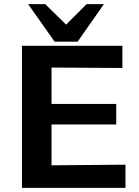

<svg xmlns="http://www.w3.org/2000/svg" viewBox="-20 -915 679 935"><path d="M117 -895H200L302 -795L402 -895H486L358 -712H246ZM87 0V-692H576V-584L231 -586V-409H546V-309H231V-110L591 -113V0Z"/></svg>

Font: Coval
Style: ExtraBold
Weight: 800
Foundry: Context Ltd
Version: Version 001.000